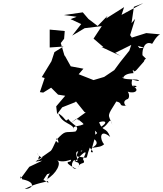

<svg xmlns="http://www.w3.org/2000/svg" viewBox="-20 -1126 1031 1213"><path d="M461 -375C492 -368 494 -351 466 -374C530 -341 507 -312 522 -361C508 -316 437 -344 442 -307C454 -345 371 -339 349 -410C401 -376 390 -351 411 -374C456 -317 510 -330 416 -261C466 -276 469 -237 465 -296C386 -284 400 -310 335 -241C336 -279 367 -195 334 -236C297 -160 316 -179 221 -112C224 -152 236 -122 214 -160C219 -144 255 -97 308 -178L204 -105L247 -111L165 -72L110 3C104 -39 130 30 122 7C217 27 181 70 137 67C214 29 256 28 282 18C297 44 264 10 254 12C264 -12 324 -75 246 -25C266 -70 240 -56 246 -57C214 -87 217 2 295 -31C257 27 311 -7 273 8C338 -28 372 -101 339 -114C397 -89 445 -137 424 -105C371 -102 460 -61 463 -58C409 -61 447 -135 456 -108C520 -179 537 -181 504 -121C528 -81 483 -109 474 -68C502 -122 412 -92 470 -111C455 -177 456 -166 501 -175C474 -146 507 -227 501 -201C489 -212 498 -153 526 -227C472 -187 450 -131 479 -136C547 -127 517 -115 546 -190C538 -206 589 -152 554 -166C586 -278 598 -302 548 -341C596 -266 616 -301 556 -259C608 -232 595 -209 560 -192C602 -197 621 -199 638 -215C611 -240 605 -320 676 -261C650 -328 631 -289 606 -353C626 -364 689 -364 595 -310C669 -311 669 -408 690 -337C662 -409 653 -385 715 -485C761 -475 722 -455 777 -458C783 -448 740 -485 788 -501C798 -509 798 -532 787 -547C838 -530 868 -563 812 -584C889 -590 794 -542 815 -623C873 -607 861 -618 846 -623C809 -625 745 -624 755 -641C768 -604 731 -660 824 -664C811 -692 828 -686 823 -676C839 -673 840 -683 889 -737C898 -771 919 -735 880 -777C877 -819 897 -871 941 -849C944 -850 964 -895 991 -909L904 -917L802 -885L811 -847L797 -806L738 -732L702 -683L638 -640L571 -620L477 -657L507 -692L427 -707L388 -777L389 -769L364 -854L385 -881L389 -930L294 -939V-826L381 -832L324 -797L305 -739L244 -639L262 -633L232 -544L253 -541L303 -572L347 -528L392 -521L335 -454L341 -405L373 -448L454 -480L460 -485L514 -418L562 -407L556 -441L415 -339ZM426 -1005 493 -974 436 -901 515 -948 623 -961 571 -882 634 -828 621 -829 743 -772 708 -792 817 -846 893 -824 861 -822 802 -904 834 -1007 811 -980 826 -1083 885 -1106 748 -1032 764 -1081 650 -1009 659 -1026 597 -962 539 -1006 503 -1048 384 -1031 464 -1020Z"/></svg>

Font: Hussar Lance
Style: Italic
Weight: 700
Foundry: Cannot Into Space Fonts, PlusOne Fonts
Version: Version 2.27